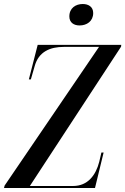

<svg xmlns="http://www.w3.org/2000/svg" viewBox="-53 -938 625 958"><path d="M344 -811C380 -811 412 -832 412 -873C412 -905 387 -918 360 -918C325 -918 293 -898 293 -856C293 -825 316 -811 344 -811ZM-33 0H421L464 -177H453L442 -130C425 -64 385 -10 312 -10H96L551 -705L552 -714H135L91 -542H101L120 -608C140 -681 198 -704 265 -704H441L-30 -12Z"/></svg>

Font: Noto Serif Display ExtraCondensed Medium
Style: Italic
Weight: 500
Width: 2
Italic angle: -12°
Designer: Monotype Design Team
Foundry: Monotype Imaging Inc.
Version: Version 2.009